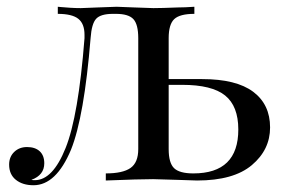

<svg xmlns="http://www.w3.org/2000/svg" viewBox="-20 -534 847 568"><path d="M479 -300H578Q679 -300 729 -262.5Q779 -225 779 -157Q779 -91 725 -45.5Q671 0 563 0Q560 0 502 -2Q444 -4 433 -4Q392 -4 293 0V-21Q343 -21 366 -37Q389 -53 389 -93V-421Q389 -462 374.5 -477.5Q360 -493 323 -493H314Q278 -493 264.5 -478.5Q251 -464 248 -421Q229 -188 190 -91Q146 14 79 14Q47 14 27 -2Q7 -18 7 -47Q7 -70 22 -84.5Q37 -99 60 -99Q84 -99 97.5 -86.5Q111 -74 111 -51Q111 -16 73 -2Q74 -1 83 -1Q136 -1 174 -96Q212 -190 230 -421V-431Q230 -464 211.5 -478.5Q193 -493 151 -493V-514Q152 -514 162 -513Q172 -512 188 -511Q204 -510 219 -510Q224 -510 270 -512Q318 -514 325 -514Q331 -514 377 -512Q423 -510 434 -510Q457 -510 507 -512Q518 -512 529 -512.5Q540 -513 546 -513.5Q552 -514 555 -514V-493Q512 -493 495.5 -477.5Q479 -462 479 -421ZM552 -21Q685 -21 685 -151Q685 -220 646 -251.5Q607 -283 519 -283H479V-93Q479 -52 495 -36.5Q511 -21 552 -21Z"/></svg>

Font: Playfair Display
Style: Regular
Weight: 400
Designer: Claus Eggers S?rensen
Foundry: Claus Eggers S?rensen
Version: Version 1.003